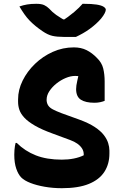

<svg xmlns="http://www.w3.org/2000/svg" viewBox="-20 -969 640 1009"><path d="M368 -720Q406 -720 435 -705.5Q464 -691 489 -665Q515 -640 522.5 -609Q530 -578 530 -541Q530 -524 530 -506Q530 -488 530 -471.5Q530 -455 530 -439Q520 -435 506.5 -432Q493 -429 476 -429Q430 -429 405 -445Q380 -461 380 -501Q380 -510 381.5 -520.5Q383 -531 386 -544Q389 -557 392.5 -573Q396 -589 400 -609L421 -557Q408 -565 398.5 -567.5Q389 -570 375 -570Q351 -570 325 -559Q299 -548 276.5 -530Q254 -512 239.5 -490Q225 -468 225 -445V-441Q226 -426 233.5 -414.5Q241 -403 258 -394Q275 -385 304 -374L398 -340Q447 -322 478 -301.5Q509 -281 525.5 -259.5Q542 -238 548.5 -217Q555 -196 555 -178V-162Q555 -107 528.5 -66Q502 -25 447 -2.5Q392 20 305 20Q258 20 215 12.5Q172 5 140 -7.5Q108 -20 92 -36Q76 -52 65.5 -82.5Q55 -113 55 -156Q55 -169 56 -180.5Q57 -192 58.5 -201.5Q60 -211 62 -218H68Q111 -175 168.5 -152.5Q226 -130 305 -130Q339 -130 368.5 -136Q398 -142 420 -153V-158Q420 -175 411 -189Q402 -203 386.5 -214Q371 -225 349 -233L257 -267Q199 -288 163 -309Q127 -330 108 -350.5Q89 -371 82 -391.5Q75 -412 75 -434V-447Q75 -497 99 -545.5Q123 -594 164 -633.5Q205 -673 257.5 -696.5Q310 -720 368 -720ZM379 -775Q368 -775 357.5 -775Q347 -775 336 -775Q325 -775 315 -775Q280 -775 255.5 -780.5Q231 -786 202 -806Q183 -819 166.5 -832.5Q150 -846 135.5 -861Q121 -876 108 -894.5Q95 -913 82 -935Q102 -942 122.5 -945.5Q143 -949 171 -949Q198 -949 212.5 -942Q227 -935 238 -924Q255 -905 275.5 -890.5Q296 -876 338 -852L282 -867Q299 -867 316 -867Q333 -867 350 -867L295 -851Q342 -882 370 -906Q398 -930 414 -949H420Q462 -949 487.5 -945Q513 -941 524.5 -933.5Q536 -926 536 -918Q536 -911 530 -899Q524 -887 511 -871Q499 -857 484 -843.5Q469 -830 452 -817.5Q435 -805 416.5 -794.5Q398 -784 379 -775Z"/></svg>

Font: Recursive Casual ExtraBold
Style: Regular
Weight: 800
Version: Version 1.047